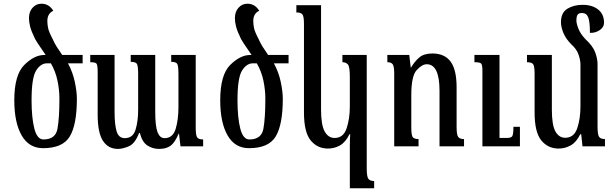

<svg xmlns="http://www.w3.org/2000/svg" viewBox="-20 -788 3278 1034"><path d="M212 10Q136 10 96.5 -59Q57 -128 57 -248Q57 -385 111 -438.5Q165 -492 219 -492H226Q213 -512 198 -533Q183 -554 169 -578Q148 -621 142 -646Q136 -671 136 -690Q136 -725 155.5 -746.5Q175 -768 203 -768Q244 -768 267 -730Q235 -715 235 -675Q235 -657 239 -637Q243 -617 264 -577Q273 -556 285.5 -536Q298 -516 315 -492H425V-447H346Q372 -399 383 -346.5Q394 -294 394 -256Q394 -117 356 -53.5Q318 10 212 10ZM150 -248Q150 -154 165 -95.5Q180 -37 214 -37Q279 -37 289.5 -94.5Q300 -152 300 -257Q300 -304 289.5 -354Q279 -404 254 -447H233Q199 -447 174.5 -408Q150 -369 150 -248Z M902 -455V-492H1034V-102Q1034 -60 1041.5 -48.5Q1049 -37 1074 -37V0H952L944 -68H942Q922 -20 898.5 -3Q875 14 836 14Q803 14 774.5 -4Q746 -22 733 -72H729Q707 -14 673.5 0Q640 14 615 14Q563 14 534.5 -29.5Q506 -73 506 -170V-398Q506 -437 500 -445Q494 -453 466 -453V-492H597V-186Q597 -118 608 -81Q619 -44 652 -44Q696 -44 710 -89.5Q724 -135 724 -198V-390Q724 -432 717.5 -443.5Q711 -455 684 -455V-492H816V-186Q816 -108 828.5 -76Q841 -44 866 -44Q911 -44 926 -94Q941 -144 941 -211V-388Q941 -431 935 -443Q929 -455 902 -455Z M1321 10Q1245 10 1205.5 -59Q1166 -128 1166 -248Q1166 -385 1220 -438.5Q1274 -492 1328 -492H1335Q1322 -512 1307 -533Q1292 -554 1278 -578Q1257 -621 1251 -646Q1245 -671 1245 -690Q1245 -725 1264.5 -746.5Q1284 -768 1312 -768Q1353 -768 1376 -730Q1344 -715 1344 -675Q1344 -657 1348 -637Q1352 -617 1373 -577Q1382 -556 1394.5 -536Q1407 -516 1424 -492H1534V-447H1455Q1481 -399 1492 -346.5Q1503 -294 1503 -256Q1503 -117 1465 -53.5Q1427 10 1321 10ZM1259 -248Q1259 -154 1274 -95.5Q1289 -37 1323 -37Q1388 -37 1398.5 -94.5Q1409 -152 1409 -257Q1409 -304 1398.5 -354Q1388 -404 1363 -447H1342Q1308 -447 1283.5 -408Q1259 -369 1259 -248Z M1995 226H1864V-3Q1864 -17 1864.5 -34.5Q1865 -52 1866 -65H1862Q1841 -22 1811 -5Q1781 12 1746 12Q1689 12 1653 -32Q1617 -76 1617 -183V-659Q1617 -700 1608.5 -710.5Q1600 -721 1576 -721V-760H1709V-198Q1709 -115 1728.5 -80Q1748 -45 1782 -45Q1829 -45 1846.5 -96.5Q1864 -148 1864 -216V-374Q1864 -429 1853.5 -441Q1843 -453 1824 -453V-492H1955V118Q1955 165 1964.5 176Q1974 187 1995 187Z M2439 -104Q2439 -61 2448 -50Q2457 -39 2479 -39V0H2347V-299Q2347 -442 2278 -442Q2253 -442 2224 -410.5Q2195 -379 2195 -276V-102Q2195 -58 2203.5 -48.5Q2212 -39 2234 -39V0H2103V-391Q2103 -432 2094.5 -442.5Q2086 -453 2066 -453V-492H2184L2192 -425H2194Q2213 -457 2238 -478.5Q2263 -500 2309 -500Q2374 -500 2406.5 -456.5Q2439 -413 2439 -318ZM2780 0H2578V-408Q2578 -439 2571 -446Q2564 -453 2535 -453V-492H2670V-45H2708Q2731 -45 2738 -53.5Q2745 -62 2745 -105H2780Z M3198 -444V-108Q3198 -61 3207 -50Q3216 -39 3238 -39V0H3117L3110 -65H3105Q3084 -22 3053.5 -5Q3023 12 2988 12Q2931 12 2895 -32Q2859 -76 2859 -183V-391Q2859 -432 2851 -442.5Q2843 -453 2818 -453V-492H2952V-198Q2952 -115 2971 -80.5Q2990 -46 3024 -46Q3071 -46 3088.5 -97Q3106 -148 3106 -216V-441Q3106 -463 3096 -493Q3086 -523 3057 -549Q3027 -579 3014 -611Q3001 -643 3001 -668Q3001 -720 3035.5 -741Q3070 -762 3118 -762Q3169 -762 3201 -737Q3233 -712 3233 -665Q3233 -642 3210 -626Q3187 -610 3157 -611Q3157 -670 3148 -694Q3139 -718 3114 -718Q3095 -718 3089.5 -707Q3084 -696 3084 -679Q3084 -662 3095 -633.5Q3106 -605 3133 -577Q3174 -539 3186 -504.5Q3198 -470 3198 -444Z"/></svg>

Font: Noto Serif Armenian Condensed Regular
Style: Regular
Weight: 400
Width: 3
Designer: Monotype Design Team
Foundry: Monotype Imaging Inc.
Version: Version 1.900